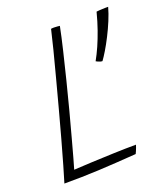

<svg xmlns="http://www.w3.org/2000/svg" viewBox="-122 -740 725 827"><g transform="rotate(-20 240.0 -326.5)"><path d="M31.5 -1Q40 -28.5 54 -77Q68 -125.5 84.8 -186.2Q101.5 -247 119 -312Q136.5 -377 153.2 -440.5Q170 -504 183.8 -557.8Q197.5 -611.5 205.5 -647Q208 -647.5 212 -647.8Q216 -648 219 -648Q226.5 -648 235 -647.2Q243.5 -646.5 245.5 -646Q236.5 -600.5 222.2 -541Q208 -481.5 191.8 -416.8Q175.5 -352 159 -289Q142.5 -226 128 -173.5Q115.5 -128 106.2 -93.8Q97 -59.5 91.5 -42.5Q122 -44.5 171.8 -46.8Q221.5 -49 276.5 -51Q331.5 -53 378.5 -53Q376.5 -46.5 374 -39.8Q371.5 -33 368.8 -26.8Q366 -20.5 363.5 -15.5Q310.5 -11.5 268.2 -9Q226 -6.5 189 -4.5Q149 -2.5 111.2 -1.8Q73.5 -1 31.5 -1ZM469 -652Q461.5 -624.5 448.5 -593.2Q435.5 -562 420.2 -532Q405 -502 390.5 -478Q376 -454 366 -440.5Q361.5 -440.5 356.2 -442Q351 -443.5 346.2 -445.8Q341.5 -448 338 -450Q352.5 -476 365.8 -506Q379 -536 391.5 -571.5Q404 -607 415 -649.5Q421 -650.5 428 -650.8Q435 -651 442.2 -651.5Q449.5 -652 456.2 -652Q463 -652 469 -652Z"/></g></svg>

Font: Grandstander Thin
Style: Italic
Weight: 100
Italic angle: -15°
Designer: Tyler Finck
Foundry: Etcetera Type Co
Version: Version 1.200